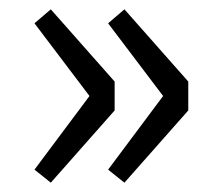

<svg xmlns="http://www.w3.org/2000/svg" viewBox="-20 -458 469 412"><path d="M89 -66 54 -94 172 -252 54 -408 89 -438 226 -283V-221ZM247 -66 212 -94 330 -252 212 -408 247 -438 384 -283V-221Z"/></svg>

Font: Giro Regular
Style: Regular
Weight: 400
Designer: Paul D. Hunt
Foundry: Adobe Systems Incorporated
Version: Version 1.000;PS 1.0;hotconv 1.0.88;makeotf.lib2.5.647800